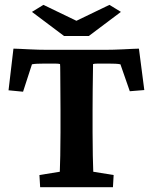

<svg xmlns="http://www.w3.org/2000/svg" viewBox="-20 -781 639 801"><path d="M559.6 -578.1 582 -405.3 521.5 -400.4 482.4 -512.7Q472.7 -514.6 461.9 -515.1Q451.2 -515.6 438.5 -515.6H405.3Q396.5 -515.6 385.3 -515.6Q374 -515.6 368.2 -513.7Q368.2 -507.8 367.7 -477.5Q367.2 -447.3 366.7 -405.3Q366.2 -363.3 366.2 -320.3V-229.5Q366.2 -174.8 367.2 -130.9Q368.2 -86.9 369.1 -64.5L454.1 -50.8L451.2 0H147.5L144.5 -50.8L229.5 -64.5Q230.5 -86.9 231.4 -130.9Q232.4 -174.8 232.4 -229.5V-320.3Q232.4 -363.3 231.9 -405.3Q231.4 -447.3 231.4 -477.5Q231.4 -507.8 230.5 -513.7Q224.6 -515.6 213.4 -515.6Q202.1 -515.6 193.4 -515.6H159.2Q147.5 -515.6 135.3 -515.1Q123 -514.6 113.3 -512.7L76.2 -398.4L15.6 -404.3L36.1 -578.1Q45.9 -578.1 64 -577.1Q82 -576.2 102.1 -575.2Q122.1 -574.2 141.1 -573.7Q160.2 -573.2 173.8 -573.2H421.9Q435.5 -573.2 454.1 -573.7Q472.7 -574.2 493.2 -575.2Q513.7 -576.2 531.2 -577.1Q548.8 -578.1 559.6 -578.1ZM113.3 -731.4 161.1 -760.7 331.1 -678.7H266.6L436.5 -760.7L484.4 -731.4L350.6 -630.9H247.1Z"/></svg>

Font: Crimson Pro ExtraLight
Style: Bold
Weight: 700
Version: Version 1.002